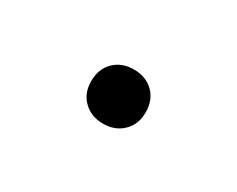

<svg xmlns="http://www.w3.org/2000/svg" viewBox="-31 -147 283 229"><g transform="rotate(30 110.5 -32.0)"><path d="M73 -31.5Q73 -48.5 83.5 -58.8Q94 -69 110.5 -69Q127 -69 137.5 -58.8Q148 -48.5 148 -31.5Q148 -15 137.5 -4.8Q127 5.5 110.5 5.5Q94 5.5 83.5 -4.8Q73 -15 73 -31.5Z"/></g></svg>

Font: Encode Sans Semi Expanded ExLight
Style: Regular
Weight: 275
Width: 6
Designer: Multiple Designers
Foundry: Impallari Type
Version: Version 2.000